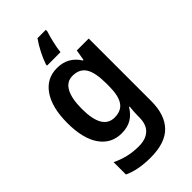

<svg xmlns="http://www.w3.org/2000/svg" viewBox="-300 -850 1174 1174"><g transform="rotate(-45 287.0 -263.0)"><path d="M239 -553Q334 -553 384 -473H389L401 -543H504V-2Q504 116 444 178Q384 240 257 240Q150 240 77 206V99Q118 119 161 129.5Q204 140 255 140Q316 140 349 109Q382 78 382 16V1Q382 -13 383.5 -34.5Q385 -56 387 -72H382Q358 -32 323 -11Q288 10 237 10Q148 10 97 -62.5Q46 -135 46 -270Q46 -404 97.5 -478.5Q149 -553 239 -553ZM272 -452Q222 -452 196 -405Q170 -358 170 -268Q170 -89 275 -89Q333 -89 359.5 -128Q386 -167 386 -250V-273Q386 -366 359.5 -409Q333 -452 272 -452ZM356 -753Q346 -723 336 -680Q326 -637 323 -606H207V-616Q218 -649 238.5 -690Q259 -731 284 -766H356Z"/></g></svg>

Font: Noto Sans Khmer SemiCondensed SemiBold
Style: Regular
Weight: 600
Width: 4
Designer: Danh Hong and the Monotype Design Team
Foundry: Monotype Imaging Inc.
Version: Version 2.004; ttfautohint (v1.8.4.7-5d5b)